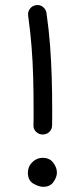

<svg xmlns="http://www.w3.org/2000/svg" viewBox="-20 -721 330 756"><path d="M122.1 -700.7Q137.2 -703.1 149.2 -693.6Q161.1 -684.1 163.1 -669.4Q172.4 -604 177 -543.2Q181.6 -482.4 183.6 -420.2Q185.5 -357.9 185.5 -287.1Q185.5 -272.9 185.5 -257.6Q185.5 -242.2 185.1 -226.6Q184.6 -211.4 174.1 -201.4Q163.6 -191.4 147.9 -191.4Q132.8 -191.4 122.1 -201.9Q111.3 -212.4 111.8 -227.5Q112.3 -243.2 112.3 -258.1Q112.3 -272.9 112.3 -287.1Q112.3 -357.4 110.6 -418.5Q108.9 -479.5 104.2 -538.1Q99.6 -596.7 90.8 -659.7Q88.9 -674.8 98.1 -686.8Q107.4 -698.7 122.1 -700.7ZM204.1 -41.5Q204.1 -23.9 190.7 -4.6Q177.2 14.6 150.4 14.6Q133.3 14.6 111.6 2.2Q89.8 -10.3 89.8 -41Q89.8 -65.4 107.2 -82.5Q124.5 -99.6 148.4 -99.6Q174.8 -99.6 189.5 -80.6Q204.1 -61.5 204.1 -41.5Z"/></svg>

Font: Mikhak-DS2-FD Regular
Style: Regular
Weight: 400
Designer: Amin Abedi
Version: Version 3.4